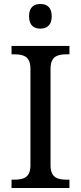

<svg xmlns="http://www.w3.org/2000/svg" viewBox="-20 -945 407 965"><path d="M183 -801C214 -801 240 -817 240 -863C240 -910 214 -925 183 -925C151 -925 126 -910 126 -863C126 -817 151 -801 183 -801ZM38 0H329V-42H316C271 -42 234 -51 234 -114V-600C234 -663 271 -672 316 -672H329V-714H38V-672H51C96 -672 133 -663 133 -600V-114C133 -51 96 -42 51 -42H38Z"/></svg>

Font: Noto Fangsong KSS Rotated
Style: Regular
Weight: 400
Designer: LIU Zhao, ZHANG Congyu, Kushim JIANG
Foundry: Guyu Beijing Co. Ltd.
Version: Version 1.000;November 16, 2022;FontCreator 11.5.0.2427 64-b